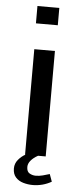

<svg xmlns="http://www.w3.org/2000/svg" viewBox="-59 -752 392 927"><g transform="rotate(5 137.0 -288.5)"><path d="M87 0V-511H187V0ZM84 -636V-720H190V-636ZM136 143Q113 143 90.5 136.5Q68 130 53.5 114Q39 98 39 71Q39 47 54.5 28.5Q70 10 89 0H150Q128 12 115.5 27Q103 42 103 58Q103 81 117 89Q131 97 147 97Q164 97 181 92.5Q198 88 214 83L227 119Q206 131 183 137Q160 143 136 143Z"/></g></svg>

Font: Chivo Medium
Style: Regular
Weight: 400
Version: Version 2.002